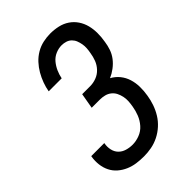

<svg xmlns="http://www.w3.org/2000/svg" viewBox="-221 -838 941 941"><g transform="rotate(-45 250.0 -367.5)"><path d="M207 8Q181 8 156 4.5Q131 1 108 -9Q85 -19 66.5 -35Q48 -51 37 -73Q26 -95 23 -120.5Q20 -146 24 -172L25 -176H115V-174Q111 -153 115.5 -132.5Q120 -112 133.5 -98Q147 -84 167 -78Q187 -72 208 -72Q232 -72 257 -81.5Q282 -91 299.5 -111Q317 -131 326.5 -155Q336 -179 340 -204Q343 -221 344 -237.5Q345 -254 341.5 -270Q338 -286 331 -300Q324 -314 311.5 -324Q299 -334 283 -338Q267 -342 250 -342H194L208 -422H264Q285 -422 306.5 -430Q328 -438 344 -455Q360 -472 368 -493Q376 -514 379 -535Q382 -550 383 -565Q384 -580 381.5 -594Q379 -608 374 -621Q369 -634 359 -644Q349 -654 335 -658.5Q321 -663 306 -663Q285 -663 264 -654Q243 -645 228.5 -627.5Q214 -610 205 -589.5Q196 -569 192 -548H102Q106 -572 115 -596.5Q124 -621 137 -643.5Q150 -666 168 -685.5Q186 -705 209 -718.5Q232 -732 257.5 -737.5Q283 -743 307 -743Q335 -743 361.5 -737Q388 -731 409.5 -716.5Q431 -702 445.5 -680.5Q460 -659 466.5 -633.5Q473 -608 473 -580Q473 -552 468 -524Q465 -502 457.5 -480Q450 -458 435.5 -439Q421 -420 401 -405Q381 -390 360 -381Q384 -368 400.5 -347.5Q417 -327 425 -301.5Q433 -276 433.5 -247.5Q434 -219 429 -190Q425 -164 416 -138Q407 -112 392.5 -88.5Q378 -65 357 -46Q336 -27 311 -14.5Q286 -2 259.5 3Q233 8 207 8Z"/></g></svg>

Font: Iosevka SS18 Medium
Style: Italic
Weight: 500
Italic angle: -9°
Monospace: yes
Designer: Belleve Invis
Foundry: Belleve Invis
Version: Version 25.1.1; ttfautohint (v1.8.4)